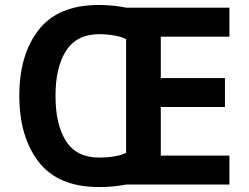

<svg xmlns="http://www.w3.org/2000/svg" viewBox="-20 -745 1006 775"><path d="M380 -725Q215 -725 136.5 -625Q58 -525 58 -359Q58 -192 136.5 -91Q215 10 380 10Q440 10 488 0H906V-117H629V-313H888V-430H629V-597H906V-714H489Q467 -719 436.5 -722Q406 -725 380 -725ZM381 -607Q410 -607 440 -602Q470 -597 489 -587V-128Q448 -109 380 -109Q289 -109 246.5 -175.5Q204 -242 204 -358Q204 -474 247 -540.5Q290 -607 381 -607Z"/></svg>

Font: Noto Sans UI
Style: Bold
Weight: 700
Designer: Monotype Design Team
Foundry: Monotype Imaging Inc.
Version: Version 1.901